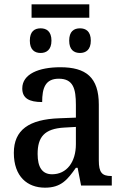

<svg xmlns="http://www.w3.org/2000/svg" viewBox="-20 -858 573 888"><path d="M126 -776H393V-838H126ZM168 -613C195 -613 218 -628 218 -670C218 -713 195 -727 168 -727C140 -727 118 -713 118 -670C118 -628 140 -613 168 -613ZM350 -613C377 -613 400 -628 400 -670C400 -713 377 -727 350 -727C322 -727 300 -713 300 -670C300 -628 322 -613 350 -613ZM188 10C263 10 292 -27 331 -82H339L355 0H497V-44H494C452 -44 437 -60 437 -116V-374C437 -501 377 -547 259 -547C160 -547 83 -516 83 -449C83 -404 114 -386 175 -386C175 -450 189 -494 252 -494C319 -494 331 -447 331 -373V-314L254 -311C114 -306 44 -257 44 -151C44 -41 107 10 188 10ZM221 -52C175 -52 154 -85 154 -146C154 -223 184 -263 278 -268L331 -271V-191C331 -108 288 -52 221 -52Z"/></svg>

Font: Noto Serif SemiCondensed Medium
Style: Regular
Weight: 500
Width: 4
Designer: Monotype Design Team
Foundry: Monotype Imaging Inc.
Version: Version 2.014